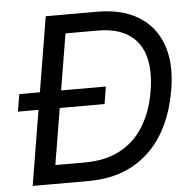

<svg xmlns="http://www.w3.org/2000/svg" viewBox="-52 -780 837 832"><g transform="rotate(-5 366.5 -364.0)"><path d="M299.3 0H107.9L121.1 -81.5H290.5Q380.4 -81.5 444.6 -115.7Q508.8 -149.9 548.1 -213.9Q587.4 -277.8 601.6 -365.2Q616.2 -453.1 598.6 -515.9Q581.1 -578.6 530.5 -612.3Q480 -646 395.5 -646H210.9L224.6 -727.5H402.3Q508.8 -727.5 580.1 -683.8Q651.4 -640.1 680.9 -558.8Q710.4 -477.5 691.4 -364.3Q672.4 -249.5 621.6 -168.2Q570.8 -86.9 490 -43.5Q409.2 0 299.3 0ZM269.5 -727.5 148.9 0H56.6L177.2 -727.5ZM21 -326.2 33.7 -401.4H410.2L397.9 -326.2Z"/></g></svg>

Font: Inter 16pt
Style: Italic
Weight: 400
Italic angle: -9.3988°
Version: Version 4.001;git-66647c0bb